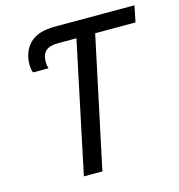

<svg xmlns="http://www.w3.org/2000/svg" viewBox="-106 -808 840 901"><g transform="rotate(-15 314.0 -357.0)"><path d="M191 0 325 -635H233Q196 -635 176.5 -618.5Q157 -602 157 -565Q157 -548 162 -533H87Q84 -539 82 -550.5Q80 -562 80 -571Q80 -635 119 -674.5Q158 -714 241 -714H628L612 -635H416L281 0Z"/></g></svg>

Font: Noto Sans IKEA
Style: Italic
Weight: 400
Italic angle: -12°
Designer: Monotype Design Team
Foundry: Monotype Imaging Inc.
Version: Version 2.001